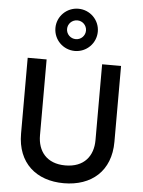

<svg xmlns="http://www.w3.org/2000/svg" viewBox="-67 -1120 879 1182"><g transform="rotate(5 372.5 -529.0)"><path d="M369 -807C441 -807 500 -865 500 -938C500 -1010 441 -1068 369 -1068C297 -1068 238 -1010 238 -938C238 -865 297 -807 369 -807ZM369 -880C336 -880 310 -906 310 -938C310 -970 336 -996 369 -996C401 -996 427 -970 427 -938C427 -906 401 -880 369 -880ZM372 10C543 10 661 -90 661 -271V-740H544V-271C544 -174 489 -100 372 -100C256 -100 201 -174 201 -271V-740H84V-271C84 -90 202 10 372 10Z"/></g></svg>

Font: Be Vietnam Pro Medium
Style: Regular
Weight: 500
Designer: Lam Bao, Tony Le, Vietanh Nguyen
Foundry: Yellow Type Foundry
Version: Version 1.002